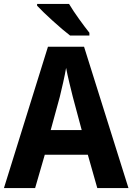

<svg xmlns="http://www.w3.org/2000/svg" viewBox="-20 -953 671 973"><path d="M330 -933H168V-924C202 -887 290 -807 335 -773H433V-787C405 -822 355 -890 330 -933ZM473 0H631L406 -716H223L0 0H158L207 -169H425ZM349 -462 394 -294H237L283 -462C293 -503 308 -567 315 -609C322 -570 340 -498 349 -462Z"/></svg>

Font: Noto Sans Devanagari SemiCondensed
Style: Bold
Weight: 700
Width: 4
Designer: Jelle Bosma - Monotype Design Team
Foundry: Monotype Imaging Inc.
Version: Version 2.004